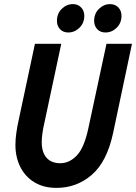

<svg xmlns="http://www.w3.org/2000/svg" viewBox="-20 -903 662 934"><path d="M55 -198Q55 -225 59.5 -257Q64 -289 70 -315L150 -690H278L195 -301Q191 -285 187 -259Q183 -233 183 -212Q183 -162 206.5 -135.5Q230 -109 273 -109Q318 -109 354 -147Q390 -185 410 -280L498 -690H622L530 -255Q500 -116 426.5 -52.5Q353 11 255 11Q192 11 147 -16.5Q102 -44 78.5 -91.5Q55 -139 55 -198ZM257 -802Q257 -837 280.5 -860Q304 -883 335 -883Q359 -883 374.5 -867Q390 -851 390 -826Q390 -791 366.5 -768Q343 -745 312 -745Q287 -745 272 -761Q257 -777 257 -802ZM438 -802Q438 -837 461.5 -860Q485 -883 515 -883Q540 -883 555.5 -867Q571 -851 571 -826Q571 -791 547.5 -768Q524 -745 493 -745Q468 -745 453 -761Q438 -777 438 -802Z"/></svg>

Font: Radio Canada Condensed SemiBold
Style: Italic
Weight: 600
Width: 3
Italic angle: -12°
Designer: Charles Daoud, Etienne Aubert Bonn, Alexandre Saumier Demers, Jacques Le Bailly
Foundry: Radio-Canada
Version: Version 2.104; ttfautohint (v1.8.4.7-5d5b);gftools[0.9.28.de